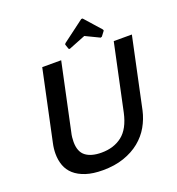

<svg xmlns="http://www.w3.org/2000/svg" viewBox="-150 -963 1007 1095"><g transform="rotate(-20 353.5 -415.5)"><path d="M192 -256Q188 -240 186.5 -225.5Q185 -211 185 -198Q185 -138 219 -112Q253 -86 315 -86Q390 -86 440.5 -125.5Q491 -165 511 -256L597 -660H707L616 -232Q605 -183 580 -139Q555 -95 514 -61.5Q473 -28 416.5 -8.5Q360 11 288 11Q228 11 185.5 -3Q143 -17 116 -41Q89 -65 77 -98Q65 -131 65 -169Q65 -201 72 -232L163 -660H278ZM474 -842 562 -743 564 -736 542 -707 534 -704 449 -745 346 -704 340 -707 330 -736 334 -743 466 -842Z"/></g></svg>

Font: Quattrocento Sans
Style: Bold Italic
Weight: 700
Designer: Pablo Impallari
Foundry: Pablo Impallari, Igino Marini, Brenda Gallo
Version: Version 2.000